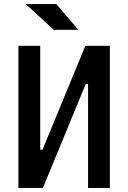

<svg xmlns="http://www.w3.org/2000/svg" viewBox="-20 -917 626 937"><path d="M136.2 0V-186.5H187.5L396.5 -693.4H429.2V-506.8H398.4L189.5 0ZM69.8 0V-693.4H176.3V0ZM409.7 0V-693.4H516.1V0ZM242.2 -771.5 105.5 -897H254.9L362.3 -771.5Z"/></svg>

Font: Cascadia Mono Medium
Style: Regular
Weight: 500
Monospace: yes
Designer: Aaron Bell
Foundry: Saja Typeworks
Version: Version 2407.024